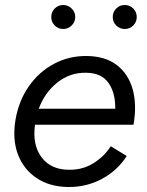

<svg xmlns="http://www.w3.org/2000/svg" viewBox="-20 -736 587 768"><path d="M252 12Q178 11 126 -24Q74 -59 51.5 -119Q29 -179 42 -257Q55 -333 95.5 -391Q136 -449 196.5 -481Q257 -513 328 -512Q401 -511 447 -476Q493 -441 510.5 -379.5Q528 -318 514 -237H120Q109 -156 146.5 -106.5Q184 -57 256 -57Q310 -56 353.5 -83Q397 -110 423 -151L487 -112Q449 -53 387 -20Q325 13 252 12ZM135 -301H441Q442 -365 413.5 -405Q385 -445 323 -445Q260 -446 209.5 -406Q159 -366 135 -301ZM233 -620Q213 -620 199 -634Q185 -648 185 -668Q185 -688 199 -702Q213 -716 233 -716Q252 -716 266.5 -702Q281 -688 281 -668Q281 -648 266.5 -634Q252 -620 233 -620ZM479 -620Q459 -620 445 -634Q431 -648 431 -668Q431 -688 445 -702Q459 -716 479 -716Q499 -716 513 -702Q527 -688 527 -668Q527 -648 513 -634Q499 -620 479 -620Z"/></svg>

Font: Figtree
Style: Italic
Weight: 400
Italic angle: -9.5°
Foundry: Erik Kennedy
Version: Version 2.001; ttfautohint (v1.8.4.7-5d5b);gftools[0.9.27]